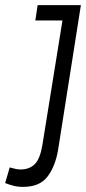

<svg xmlns="http://www.w3.org/2000/svg" viewBox="-59 -720 336 750"><path d="M-39 -5 -21 -66Q-11 -63 0.5 -60.5Q12 -58 21 -58Q56 -58 77 -79Q98 -100 107 -156L185 -640H79L88 -700H257L168 -135Q157 -70 126.5 -30Q96 10 31 10Q10 10 -7 5.5Q-24 1 -39 -5Z"/></svg>

Font: Georama ExtraCondensed
Style: Italic
Weight: 400
Width: 2
Italic angle: -9°
Designer: Jean-Baptiste Levee
Foundry: Production Type
Version: Version 1.000